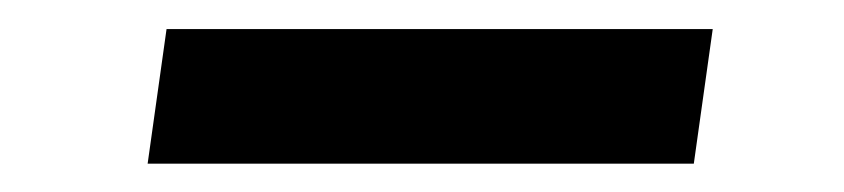

<svg xmlns="http://www.w3.org/2000/svg" viewBox="-20 -382 580 132"><path d="M470 -362 457 -269.5H81.5L94.5 -362Z"/></svg>

Font: Merriweather 36pt Black
Style: Italic
Weight: 900
Italic angle: -7.8°
Version: Version 2.101